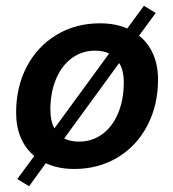

<svg xmlns="http://www.w3.org/2000/svg" viewBox="-20 -576 602 667"><path d="M529 -300Q529 -211 492 -140Q455 -69 388.5 -29Q322 11 238 11Q182 11 139 -9L81 71L40 46L99 -34Q36 -88 36 -185Q36 -274 73 -344.5Q110 -415 176.5 -455Q243 -495 327 -495Q382 -495 422 -477L480 -556L521 -531L463 -452Q495 -427 512 -388Q529 -349 529 -300ZM169 -130 359 -390Q339 -400 310 -400Q265 -400 229.5 -374Q194 -348 174.5 -301Q155 -254 155 -195Q155 -156 169 -130ZM410 -290Q410 -332 394 -357L203 -95Q225 -84 254 -84Q300 -84 335.5 -110Q371 -136 390.5 -183Q410 -230 410 -290Z"/></svg>

Font: Niramit SemiBold
Style: Italic
Weight: 600
Italic angle: -10°
Designer: Katatrad Aksorn Co.,Ltd.
Foundry: Cadson Demak Co.,Ltd.
Version: Version 1.001; ttfautohint (v1.6)